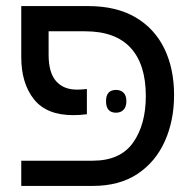

<svg xmlns="http://www.w3.org/2000/svg" viewBox="-20 -612 643 632"><path d="M50 0V-83H285Q376 -83 418 -142.5Q460 -202 460 -296Q460 -400 410 -454.5Q360 -509 260 -509H140V-432Q140 -373 164.5 -345Q189 -317 233 -317Q241 -317 249.5 -317.5Q258 -318 266 -319V-236Q244 -233 221 -233Q133 -233 91.5 -285.5Q50 -338 50 -424V-592H270Q363 -592 426 -555Q489 -518 521 -452Q553 -386 553 -299Q553 -215 522.5 -147Q492 -79 432.5 -39.5Q373 0 285 0ZM329 -279Q329 -316 362 -316Q377 -316 386.5 -307Q396 -298 396 -279Q396 -260 386.5 -250.5Q377 -241 362 -241Q329 -241 329 -279Z"/></svg>

Font: Noto Sans Living
Style: Regular
Weight: 400
Designer: Monotype Design Team
Foundry: Monotype Imaging Inc.
Version: Version 2.013; ttfautohint (v1.8.4.7-5d5b)